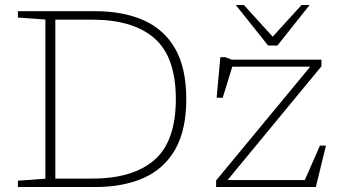

<svg xmlns="http://www.w3.org/2000/svg" viewBox="-20 -752 1369 772"><path d="M52 0V-25.5L162.5 -33.5V-673.5L52 -681.5V-707H362.5Q476 -707 558.2 -670.2Q640.5 -633.5 684.8 -555.5Q729 -477.5 729 -353.5Q729 -230 684.8 -151.8Q640.5 -73.5 558.2 -36.8Q476 0 362.5 0ZM687 -353.5Q687 -523 601 -598Q515 -673 350.5 -673H202.5V-34H350.5Q515 -34 601 -109Q687 -184 687 -353.5ZM849 0V-26.5L1227.5 -484H914L875.5 -359H851L866 -522H886L912 -512H1272.5V-485.5L895 -28H1205.5L1266.5 -166.5H1290.5L1250 0ZM1225 -732 1095.5 -569H1058L928 -732H960.5L1076.5 -604.5L1192.5 -732Z"/></svg>

Font: Newsreader 6pt ExtraLight
Style: Regular
Weight: 275
Designer: Hugues Gentile
Foundry: Production Type
Version: Version 1.003; ttfautohint (v1.8.3)